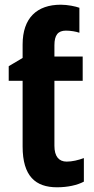

<svg xmlns="http://www.w3.org/2000/svg" viewBox="-20 -785 399 815"><path d="M238 -765C137 -765 76 -709 76 -596V-539L17 -504V-442H76V-163C76 -37 131 10 222 10C267 10 308 1 336 -14V-114C312 -105 286 -99 263 -99C230 -99 211 -121 211 -166V-442H331V-545H211V-593C211 -636 226 -655 260 -655C280 -655 303 -651 317 -646V-752C301 -758 267 -765 238 -765Z"/></svg>

Font: Noto Sans Display SemiCondensed
Style: Bold
Weight: 700
Width: 4
Designer: Monotype Design Team
Foundry: Monotype Imaging Inc.
Version: Version 1.900